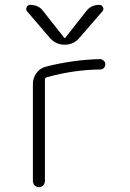

<svg xmlns="http://www.w3.org/2000/svg" viewBox="-20 -775 540 795"><path d="M185.5 -619.1 91.8 -728.5Q85.9 -735.4 90.3 -745.1Q94.7 -754.9 104.5 -754.9Q140.6 -754.9 159.2 -728.5L246.1 -618.2Q247.1 -617.2 248 -617.2L250 -618.2L336.9 -728.5Q356.4 -754.9 391.6 -754.9Q401.4 -754.9 406.2 -745.6Q411.1 -736.3 404.3 -728.5L309.6 -619.1Q285.2 -589.8 248 -589.8Q210.9 -589.8 185.5 -619.1ZM393.6 -530.3Q402.3 -530.3 409.2 -523.9Q416 -517.6 416 -508.8Q416 -500 410.2 -493.7Q404.3 -487.3 395.5 -487.3Q285.2 -486.3 173.8 -455.1Q166 -453.1 166 -445.3V-26.4Q166 -15.6 159.2 -7.8Q152.3 0 141.6 0Q130.9 0 123.5 -7.3Q116.2 -14.6 116.2 -26.4V-426.8Q116.2 -453.1 131.3 -473.1Q146.5 -493.2 169.9 -499Q280.3 -527.3 393.6 -530.3Z"/></svg>

Font: Rounded-X Mgen+ 1mn light
Style: Regular
Weight: 200
Designer: [Source Han Sans]
Ryoko NISHIZUKA  (kana & ideographs); Paul D. Hunt (Latin, Greek & Cyrillic); Wenlong ZHANG  (bopomofo
Version: Version 1.059.20150602